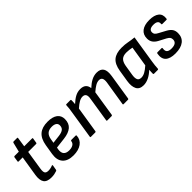

<svg xmlns="http://www.w3.org/2000/svg" viewBox="124 -1465 2320 2320"><g transform="rotate(-45 1284.5 -305.0)"><path d="M209 11Q133 11 106 -29.5Q79 -70 92 -152L133 -407H64Q53 -407 55 -417L64 -479Q67 -489 76 -489H149L179 -611Q183 -621 191 -621H251Q262 -621 259 -610L241 -489H375Q387 -489 384 -479L374 -417Q373 -407 363 -407H227L188 -157Q181 -110 193 -91.5Q205 -73 240 -73Q259 -73 277.5 -77Q296 -81 312 -88Q318 -90 320.5 -88Q323 -86 323 -80L312 -17Q311 -9 302 -5Q283 2 260 6.5Q237 11 209 11Z M585 11Q490 11 444.5 -40Q399 -91 414 -185L435 -314Q451 -410 503.5 -455Q556 -500 650 -500Q734 -500 778 -467Q822 -434 822 -374Q822 -301 777 -262.5Q732 -224 645 -214L510 -198L505 -170Q498 -119 520.5 -94Q543 -69 592 -69Q633 -69 658.5 -85Q684 -101 687 -130Q688 -141 698 -141H771Q782 -141 781 -131Q778 -65 725 -27Q672 11 585 11ZM521 -269 630 -282Q680 -289 702.5 -308Q725 -327 725 -364Q725 -391 704 -406Q683 -421 643 -421Q592 -421 564.5 -395.5Q537 -370 529 -318Z M892 0Q881 0 883 -10L939 -366Q944 -396 948 -426Q952 -456 952 -479Q952 -489 962 -489H1029Q1039 -489 1039 -480Q1039 -465 1038.5 -449Q1038 -433 1036 -415Q1081 -457 1121.5 -478.5Q1162 -500 1208 -500Q1255 -500 1280.5 -478Q1306 -456 1311 -413Q1357 -456 1400 -478Q1443 -500 1489 -500Q1552 -500 1577 -461Q1602 -422 1589 -340L1537 -10Q1535 0 1526 0H1451Q1440 0 1442 -11L1493 -328Q1499 -372 1487.5 -394Q1476 -416 1443 -416Q1415 -416 1383 -397.5Q1351 -379 1310 -343L1258 -10Q1256 0 1246 0H1171Q1161 0 1163 -10L1213 -328Q1221 -372 1208.5 -394Q1196 -416 1163 -416Q1135 -416 1103.5 -398.5Q1072 -381 1031 -344L978 -10Q976 0 967 0Z M1784 11Q1715 11 1690.5 -37.5Q1666 -86 1679 -168L1703 -317Q1719 -415 1770 -457.5Q1821 -500 1916 -500Q1970 -500 2015.5 -491Q2061 -482 2114 -477L2058 -123Q2053 -91 2050 -63.5Q2047 -36 2046 -10Q2045 0 2034 0H1970Q1960 0 1960 -10Q1960 -25 1961 -42Q1962 -59 1963 -75Q1919 -33 1873.5 -11Q1828 11 1784 11ZM1830 -74Q1860 -74 1892 -91Q1924 -108 1967 -146L2009 -407Q1986 -412 1961 -415Q1936 -418 1915 -418Q1861 -418 1833.5 -392.5Q1806 -367 1796 -310L1774 -174Q1767 -127 1778.5 -100.5Q1790 -74 1830 -74Z M2327 11Q2238 11 2197.5 -27Q2157 -65 2171 -143Q2173 -154 2183 -154H2254Q2263 -154 2262 -143Q2255 -101 2273.5 -83Q2292 -65 2336 -65Q2426 -65 2426 -130Q2426 -152 2415.5 -166Q2405 -180 2380 -194L2285 -244Q2247 -265 2228.5 -293.5Q2210 -322 2210 -360Q2210 -428 2256.5 -464Q2303 -500 2388 -500Q2472 -500 2514.5 -466Q2557 -432 2547 -364Q2547 -354 2537 -354H2465Q2455 -354 2456 -364Q2464 -424 2383 -424Q2306 -424 2306 -370Q2306 -350 2317 -336.5Q2328 -323 2355 -309L2444 -261Q2486 -238 2504.5 -210.5Q2523 -183 2523 -142Q2523 -69 2472.5 -29Q2422 11 2327 11Z"/></g></svg>

Font: Sofia Sans Semi Condensed SemiBold
Style: Italic
Weight: 600
Italic angle: -9°
Version: Version 4.100